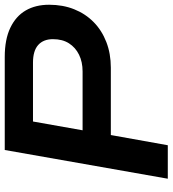

<svg xmlns="http://www.w3.org/2000/svg" viewBox="21 -748 727 809"><g transform="rotate(-90 384.5 -343.5)"><path d="M36 0 157 -687H549Q623 -687 672 -663.5Q721 -640 745 -598.5Q769 -557 769 -500Q769 -442 750 -394.5Q731 -347 696 -312.5Q661 -278 612 -259Q563 -240 504 -240H220L177 0ZM240 -359H488Q528 -359 558.5 -374Q589 -389 606.5 -416.5Q624 -444 624 -484Q624 -524 599.5 -546Q575 -568 525 -568H277Z"/></g></svg>

Font: Archivo SemiExpanded SemiBold
Style: Italic
Weight: 600
Width: 6
Italic angle: -10°
Designer: Hector Gatti
Foundry: Omnibus-Type
Version: Version 2.001